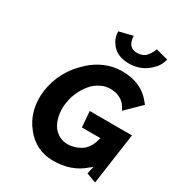

<svg xmlns="http://www.w3.org/2000/svg" viewBox="-257 -1298 1387 1488"><g transform="rotate(30 437.0 -553.5)"><path d="M496 -454 507 -315 508 -313H673L669 -301C661 -260 642 -225 615 -198V-197C576 -163 522 -145 473 -145C423 -145 380 -168 350 -204L348 -206C312 -255 293 -329 305 -412C317 -497 356 -571 408 -623L409 -624C451 -661 498 -683 549 -683C603 -683 648 -668 684 -626L685 -624C694 -612 703 -599 712 -581L843 -709C838 -715 832 -723 826 -730L820 -737C764 -805 682 -847 561 -847C457 -847 362 -805 285 -734L277 -726C190 -648 128 -536 111 -412C94 -290 125 -180 190 -102L196 -94C254 -22 338 22 439 22C547 22 640 -8 713 -74H714L738 -93L723 -28L726 -25L809 5L874 -453L873 -454ZM664 -1056V-1055L663 -1053C645 -1038 620 -1027 588 -1027C557 -1027 538 -1037 523 -1053L522 -1055C502 -1082 500 -1115 500 -1129L379 -1099C379 -1057 393 -1021 416 -993L421 -986C453 -947 505 -924 574 -924C644 -924 702 -948 745 -987L754 -995C785 -1023 805 -1054 817 -1099L707 -1128C703 -1117 693 -1086 664 -1056ZM421 -986H420Z"/></g></svg>

Font: Hussar Woodtype
Style: SeBdObl
Weight: 900
Foundry: Cannot Into Space Fonts
Version: Version 1.07